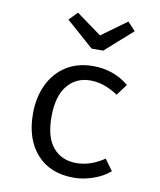

<svg xmlns="http://www.w3.org/2000/svg" viewBox="-87 -849 775 930"><g transform="rotate(10 300.0 -384.5)"><path d="M476 -107 516 -52Q483 -23 434 -6Q385 11 339 11Q222 11 156.5 -62.5Q91 -136 91 -261Q91 -340 120.5 -403Q150 -466 206 -502Q262 -538 339 -538Q441 -538 515 -476L474 -421Q405 -467 338 -467Q267 -467 224.5 -414.5Q182 -362 182 -261Q182 -160 224.5 -110.5Q267 -61 339 -61Q408 -61 476 -107ZM507 -739 373 -620H316L181 -739L221 -780L345 -690L469 -780Z"/></g></svg>

Font: Fira Mono
Style: Regular
Weight: 400
Designer: Carrois Corporate & Edenspiekermann AG
Foundry: Carrois Corporate GbR & Edenspiekermann AG
Version: Version 3.206